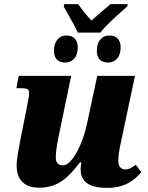

<svg xmlns="http://www.w3.org/2000/svg" viewBox="-20 -906 723 936"><path d="M360 -747H469C502 -789 562 -841 600 -874L603 -886H519C493 -864 452 -830 426 -806C406 -826 376 -864 361 -886H293L291 -873C308 -843 344 -781 360 -747ZM298 -601C327 -601 359 -620 359 -676C359 -714 337 -733 304 -733C266 -733 243 -703 243 -658C243 -619 265 -601 298 -601ZM507 -601C536 -601 568 -620 568 -676C568 -714 546 -733 513 -733C475 -733 452 -703 452 -658C452 -619 473 -601 507 -601ZM502 10C590 10 636 -28 669 -67L642 -103C622 -88 609 -80 591 -80C570 -80 557 -95 557 -120C557 -150 561 -171 567 -201L638 -536H454L404 -302C384 -205 331 -100 288 -100C263 -100 252 -113 252 -139C252 -162 257 -200 265 -237L327 -536H71L60 -476H84C117 -476 122 -469 122 -451C122 -438 118 -422 112 -389L77 -212C71 -177 61 -133 61 -99C61 -42 87 9 171 9C263 9 312 -39 370 -115H377C375 -106 373 -92 373 -81C373 -32 399 10 502 10Z"/></svg>

Font: Noto Serif SemiCondensed Black
Style: Italic
Weight: 900
Width: 4
Italic angle: -12°
Designer: Monotype Design Team
Foundry: Monotype Imaging Inc.
Version: Version 2.014